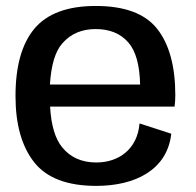

<svg xmlns="http://www.w3.org/2000/svg" viewBox="-20 -618 656 644"><path d="M303 5.5C434 5.5 541 -48.5 554.5 -169.5L448 -204C441 -117.5 378 -73 303 -73C254.5 -73 216 -90 188.5 -124C165 -152.5 151.5 -198 148 -260.5H565.5C567 -271.5 568 -284 568 -298.5C568 -396 547.5 -470.5 507 -521.5C466.5 -572.5 398 -598 301 -598C206.5 -598 138 -572.5 95.5 -522C53 -471 32 -395.5 32 -296C32 -200.5 53 -126.5 94.5 -74C136 -21 205.5 5.5 303 5.5ZM147.5 -334.5C151.5 -400 165.5 -446.5 189.5 -473C217.5 -505 255 -520.5 301 -520.5C348 -520.5 384.5 -505.5 410.5 -475.5C435.5 -447 448.5 -400 450 -334.5Z"/></svg>

Font: Anybody Medium
Style: Regular
Weight: 500
Designer: Tyler Finck
Foundry: Etcetera Type Company
Version: Version 1.110